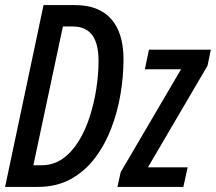

<svg xmlns="http://www.w3.org/2000/svg" viewBox="-21 -734 848 754"><path d="M-1 0 150 -714H274Q367 -714 415.5 -659.5Q464 -605 464 -501Q464 -435 452.5 -365.5Q441 -296 416 -230.5Q391 -165 351.5 -113Q312 -61 256.5 -30.5Q201 0 127 0ZM141 -85Q189 -85 225.5 -111Q262 -137 288.5 -180.5Q315 -224 332 -277.5Q349 -331 357.5 -387.5Q366 -444 366 -494Q366 -564 340.5 -597Q315 -630 265 -630H226L110 -85ZM440 0 453 -58 690 -462H548L564 -539H807L794 -476L560 -77H716L699 0Z"/></svg>

Font: Noto Sans ExtraCondensed Medium
Style: Italic
Weight: 500
Width: 2
Italic angle: -12°
Designer: Monotype Design Team
Foundry: Monotype Imaging Inc.
Version: Version 2.013; ttfautohint (v1.8.4.7-5d5b)